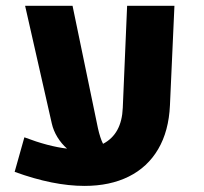

<svg xmlns="http://www.w3.org/2000/svg" viewBox="-20 -606 686 646"><path d="M566.9 -586.4 551.8 -251.5Q547.9 -165 512.2 -104.2Q476.6 -43.5 413.3 -12Q350.1 19.5 264.2 19.5Q159.2 19.5 29.3 -27.8L62 -144Q142.6 -113.3 205.6 -106Q187 -122.1 173.3 -144.3Q159.7 -166.5 154.3 -190.4L64.5 -586.4H224.1L309.6 -174.3Q316.9 -141.6 326.7 -122.1Q389.6 -154.8 393.1 -243.2L407.7 -586.4Z"/></svg>

Font: Heebo ExtraBold
Style: Regular
Weight: 800
Designer: Oded Ezer
Foundry: Meir Sadan
Version: Version 2.001; ttfautohint (v1.5.14-ce02) -l 8 -r 50 -G 200 